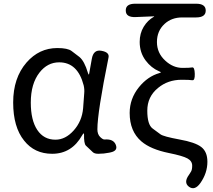

<svg xmlns="http://www.w3.org/2000/svg" viewBox="-20 -816 1146 1035"><path d="M261 13Q166 13 110 -58Q51 -131 51 -263.5Q51 -396 123 -479Q191 -557 289 -557Q345 -557 366 -541Q387 -525 408 -509Q435 -487 454 -423Q457 -414 458.5 -414Q460 -414 461 -421L475 -499Q484 -551 528 -542Q571 -534 565 -506Q505 -210 505 -119Q505 -92 520 -77.5Q535 -63 544 -64Q591 -68 604 -36Q617 -4 578 5L569 7Q540 13 510 13Q489 13 480 4Q462 -14 443 -31Q432 -42 433 -92Q433 -97 431 -97Q429 -97 423 -87Q367 13 261 13ZM279 -63Q333 -63 377.5 -113Q422 -163 428 -232L434 -313Q436 -335 431 -356Q399 -480 299 -480Q236 -480 193 -425Q146 -365 146 -263Q146 -168 181 -115.5Q216 -63 279 -63Z M1060 171Q1030 213 999 191Q968 168 999 126Q1004 119 1010 108.5Q1016 98 1016 77Q1016 52 990.5 38Q965 24 891 9Q792 -11 742 -54Q679 -108 679 -207Q679 -284 729 -346Q776 -404 839 -422Q847 -424 847 -426Q847 -428 837 -432Q795 -450 765 -490Q733 -533 733 -590Q733 -636 754.5 -671.5Q776 -707 810 -726Q814 -728 809 -728L711 -724Q658 -722 658 -759Q657 -796 709 -796H1037Q1089 -796 1089 -759Q1089 -722 1037 -722H962Q905 -722 867 -687Q826 -649 826 -589.5Q826 -530 871 -489Q913 -450 964 -450Q1003 -450 1016 -452.5Q1029 -455 1030 -418Q1031 -381 1016.5 -383.5Q1002 -386 959 -386Q885 -386 832 -342Q774 -295 774 -219.5Q774 -144 803 -123Q824 -108 845 -92Q861 -80 948 -64Q1032 -49 1065 -23.5Q1098 2 1098 56Q1098 117 1060 171Z"/></svg>

Font: Resource Han Rounded KR
Style: Regular
Weight: 400
Designer: Cyano Hao (round all glyphs); Ryoko NISHIZUKA 西塚涼子 (kana, bopomofo & ideographs); Paul D. Hunt (Latin, Greek & Cyrillic)
Foundry: Cyano Hao
Version: 0.990